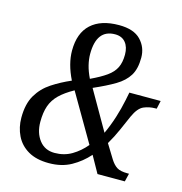

<svg xmlns="http://www.w3.org/2000/svg" viewBox="-108 -822 881 930"><g transform="rotate(15 332.5 -357.0)"><path d="M219 10Q156 10 115 -14Q74 -38 54 -79Q34 -120 34 -169Q34 -238 60 -282Q86 -326 129.5 -354.5Q173 -383 224 -405Q187 -480 187 -546Q187 -634 236 -679Q285 -724 376 -724Q450 -724 485 -687.5Q520 -651 520 -599Q520 -543 499 -509Q478 -475 436 -450Q394 -425 330 -397L442 -202Q462 -245 476.5 -291Q491 -337 500 -381L508 -421H665L656 -380H649Q619 -380 592 -368.5Q565 -357 544 -311Q529 -277 511.5 -237Q494 -197 471 -158L514 -88Q529 -64 546.5 -52.5Q564 -41 601 -41H608L598 0H461L414 -84Q378 -43 330.5 -16.5Q283 10 219 10ZM306 -436Q355 -459 384.5 -480Q414 -501 427 -527.5Q440 -554 440 -593Q440 -631 421.5 -653.5Q403 -676 369 -676Q276 -676 276 -553Q276 -527 283 -498Q290 -469 306 -436ZM233 -45Q281 -45 319 -67.5Q357 -90 387 -126L249 -363Q204 -338 177.5 -312Q151 -286 139.5 -253Q128 -220 128 -173Q128 -118 156 -81.5Q184 -45 233 -45Z"/></g></svg>

Font: Noto Serif Condensed
Style: Italic
Weight: 400
Width: 3
Italic angle: -12°
Designer: Monotype Design Team
Foundry: Monotype Imaging Inc.
Version: Version 2.014; ttfautohint (v1.8.4.7-5d5b)